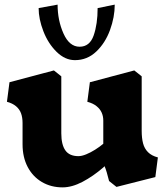

<svg xmlns="http://www.w3.org/2000/svg" viewBox="-20 -800 715 830"><path d="M77.5 -176.5V-268.5Q77.5 -292 71 -310Q64.5 -328 49.2 -340.8Q34 -353.5 10 -360L21 -444.5L213 -495.5L245 -470V-223.5Q245 -175 262.5 -150Q280 -125 319 -125Q333.5 -125 352.5 -132.8Q371.5 -140.5 391 -152.8Q410.5 -165 426.5 -178.5V-279Q426.5 -297.5 419.5 -313.2Q412.5 -329 397.2 -341.2Q382 -353.5 357.5 -360L368.5 -444.5L560.5 -495.5L592.5 -470V-234.5Q592.5 -203 598.5 -180.2Q604.5 -157.5 620 -142Q635.5 -126.5 662.5 -119.5L651.5 -34.5L483.5 8L451.5 -17.5Q447 -36.5 441.5 -54.8Q436 -73 432 -81.5L426.5 -76Q382.5 -38 336.8 -14Q291 10 250.5 10Q200.5 10 161 -13.2Q121.5 -36.5 99.5 -78.5Q77.5 -120.5 77.5 -176.5ZM147 -765 229 -780Q229 -712 254.5 -655Q280 -598 324 -598Q368 -598 385 -647Q402 -696 402 -765L476 -780Q476 -726 455.5 -670Q435 -614 396 -577Q357 -540 304 -540Q261 -540 224.5 -576Q188 -612 167.5 -665Q147 -718 147 -765Z"/></svg>

Font: TMT Limkin
Style: Regular
Weight: 400
Designer: Gabriel Drozdov
Version: Version 1.000;Glyphs 3.1.2 (3151)